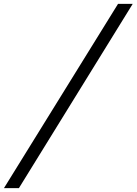

<svg xmlns="http://www.w3.org/2000/svg" viewBox="-119 -760 704 990"><path d="M-98.6 210 489.7 -740.2H565.4L-21.5 210Z"/></svg>

Font: HK Grotesk Italic
Style: Regular
Weight: 400
Italic angle: -13°
Designer: Alfredo Marco Pradil and Stefan Peev
Foundry: Hanken Design Co.
Version: Version 1.000;PS 001.000;hotconv 1.0.88;makeotf.lib2.5.64775